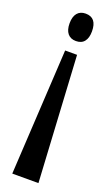

<svg xmlns="http://www.w3.org/2000/svg" viewBox="-136 -570 424 735"><g transform="rotate(20 76.0 -203.0)"><path d="M51.7 -379H100.3L129.3 133H22.7ZM77.7 -538.7Q123.3 -538.7 123.3 -482.7Q123.3 -456 111.8 -441.5Q100.3 -427 77.7 -427Q55.7 -427 43.8 -441.5Q32 -456 32 -482.7Q32 -509.7 43.8 -524.2Q55.7 -538.7 77.7 -538.7Z"/></g></svg>

Font: Bricolage Grotesque 96pt ExtraBold Condensed
Style: Regular
Weight: 800
Width: 3
Version: Version 1.001;gftools[0.9.33.dev8+g029e19f]